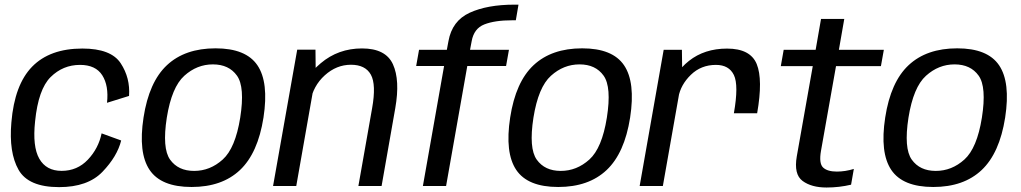

<svg xmlns="http://www.w3.org/2000/svg" viewBox="-20 -809 4440 835"><path d="M237.1 4.8Q361.8 4.8 425.8 -62Q489.8 -128.7 507 -198L421.9 -229Q408.2 -163.3 362.1 -114.6Q316 -65.9 247.9 -65.9Q181.1 -65.9 151 -118.6Q120.8 -171.3 132.6 -281.3Q146.6 -420.8 200.1 -473.8Q253.6 -526.8 328 -526.8Q395.9 -526.8 424.7 -481.7Q453.5 -436.6 445.4 -362L541.2 -391.8Q546.9 -469.9 504.9 -533.9Q462.9 -597.9 338.3 -597.9Q197 -597.9 120 -519.3Q43.1 -440.7 29.5 -276.9Q18 -146 60.7 -70.6Q103.4 4.8 237.1 4.8Z M813.2 4.2Q945.5 4.2 1023.6 -69.4Q1101.6 -142.9 1125.9 -297.8Q1149.5 -451.3 1099.5 -525.1Q1049.6 -598.8 917.4 -598.8Q784.6 -598.8 706.3 -525.8Q628 -452.9 604.2 -297.8Q580.6 -144.5 630.6 -70.1Q680.5 4.2 813.2 4.2ZM824.2 -65.7Q754.8 -65.7 719.7 -114.8Q684.7 -163.9 705.4 -297.3Q726.6 -430.1 781.6 -479.5Q836.5 -529 905.9 -529Q975.6 -529 1010.6 -479.9Q1045.7 -430.9 1024.7 -297.3Q1003.5 -164.7 948.6 -115.2Q893.6 -65.7 824.2 -65.7Z M1167.5 0H1268.4L1353.1 -481.1L1352 -593H1272.6ZM1538.6 0H1639.5L1699.1 -339Q1720.3 -460.4 1688.9 -529.4Q1657.4 -598.4 1554.4 -598.4Q1450.9 -598.4 1374.7 -533.9Q1298.5 -469.4 1285.6 -396.7L1329.2 -365.3Q1341.5 -435.3 1392.4 -481.4Q1443.3 -527.4 1506.3 -527.4Q1568.8 -527.4 1592.8 -484.4Q1616.7 -441.4 1598.3 -338.3Z M1819.1 0H1920L2012.2 -521.9H2180.9L2193.4 -592.4H2024.2L2031.2 -629.5Q2040.9 -685 2086.5 -702.9Q2132.1 -720.8 2207.9 -720.8H2223.3L2234.9 -788.8H2217.5Q2099.2 -788.8 2022.6 -753.6Q1946 -718.4 1930.3 -630L1923.3 -592.4H1802.4L1789.9 -521.9H1911.3Z M2407.7 4.2Q2540 4.2 2618.1 -69.4Q2696.1 -142.9 2720.4 -297.8Q2744 -451.3 2694 -525.1Q2644.1 -598.8 2511.9 -598.8Q2379.1 -598.8 2300.8 -525.8Q2222.5 -452.9 2198.7 -297.8Q2175.1 -144.5 2225.1 -70.1Q2275 4.2 2407.7 4.2ZM2418.7 -65.7Q2349.3 -65.7 2314.2 -114.8Q2279.2 -163.9 2299.9 -297.3Q2321.1 -430.1 2376.1 -479.5Q2431 -529 2500.4 -529Q2570.1 -529 2605.1 -479.9Q2640.2 -430.9 2619.2 -297.3Q2598 -164.7 2543.1 -115.2Q2488.1 -65.7 2418.7 -65.7Z M3171.6 -316.5H3272.8Q3298.5 -463.2 3270.9 -530.5Q3243.2 -597.7 3142 -597.7Q3043.8 -597.7 2976.3 -544.2Q2908.8 -490.7 2895.4 -414.4L2930.4 -386.2Q2940.2 -440.5 2984.6 -483.7Q3029 -526.8 3093.6 -526.8Q3150.4 -526.8 3171.7 -482.6Q3193.1 -438.3 3171.6 -316.5ZM2761.8 0H2862.7L2947.1 -477.8L2945.6 -592.4H2866.3Z M3574.6 6.5Q3629.5 6.5 3681.3 -5.8L3693.3 -74.3Q3656 -62.8 3619.4 -62.8Q3578.5 -62.8 3559.7 -80.4Q3540.9 -98 3550.4 -152.7L3615.8 -521.5H3811.1L3823.8 -592.4H3628.3L3651.7 -726.6H3550.6L3527.2 -592.4H3388.2L3375.7 -521.5H3514.7L3445.2 -129.1Q3431.6 -50.8 3470.3 -22.2Q3509.1 6.5 3574.6 6.5Z M4038.7 4.2Q4171 4.2 4249.1 -69.4Q4327.1 -142.9 4351.4 -297.8Q4375 -451.3 4325 -525.1Q4275.1 -598.8 4142.9 -598.8Q4010.1 -598.8 3931.8 -525.8Q3853.5 -452.9 3829.7 -297.8Q3806.1 -144.5 3856.1 -70.1Q3906 4.2 4038.7 4.2ZM4049.7 -65.7Q3980.3 -65.7 3945.2 -114.8Q3910.2 -163.9 3930.9 -297.3Q3952.1 -430.1 4007.1 -479.5Q4062 -529 4131.4 -529Q4201.1 -529 4236.1 -479.9Q4271.2 -430.9 4250.2 -297.3Q4229 -164.7 4174.1 -115.2Q4119.1 -65.7 4049.7 -65.7Z"/></svg>

Font: Anybody Thin
Style: Italic
Weight: 100
Italic angle: -10°
Designer: Tyler Finck
Foundry: Etcetera Type Company
Version: Version 1.114;gftools[0.9.25]